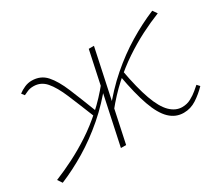

<svg xmlns="http://www.w3.org/2000/svg" viewBox="-84 -588 873 768"><g transform="rotate(-30 352.0 -204.5)"><path d="M18 4 4 -17Q46 -34 90.5 -56.5Q135 -79 180 -108.5Q225 -138 268.5 -177Q312 -216 351 -265L363 -257Q311 -191 253.5 -141.5Q196 -92 137 -56.5Q78 -21 18 4ZM262 -159Q232 -234 210.5 -285Q189 -336 166 -362.5Q143 -389 109 -389Q92 -389 79.5 -383Q67 -377 62 -375L52 -388Q65 -398 81 -405Q97 -412 114 -412Q155 -412 180.5 -383.5Q206 -355 228 -302Q250 -249 279 -174ZM289 0 376 -408H400L313 0ZM339 -143 327 -151Q380 -218 436.5 -267Q493 -316 552.5 -352Q612 -388 672 -413L686 -393Q643 -376 599 -353.5Q555 -331 510 -301Q465 -271 422 -232Q379 -193 339 -143ZM578 4Q541 4 513.5 -22.5Q486 -49 466 -105.5Q446 -162 430 -251L449 -264Q465 -176 484.5 -122Q504 -68 529 -43.5Q554 -19 584 -19Q606 -19 624.5 -29Q643 -39 656.5 -50.5Q670 -62 677 -68L688 -56Q665 -32 637.5 -14Q610 4 578 4Z"/></g></svg>

Font: Ysabeau Office Thin
Style: Italic
Weight: 250
Italic angle: -12°
Designer: Christian Thalmann (Catharsis Fonts)
Version: Version 2.001;gftools[0.9.30]; featfreeze: tnum,lnum,ss02